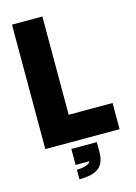

<svg xmlns="http://www.w3.org/2000/svg" viewBox="-146 -856 822 1162"><g transform="rotate(-15 265.0 -275.0)"><path d="M515.1 0H49.8V-779.8H240.2V-164.1H515.1ZM361.8 40V100.1Q361.8 170.4 324 200.2Q286.1 230 202.1 230V169.9Q270.5 169.9 290 140.1H202.1V40Z"/></g></svg>

Font: Cooper Hewitt
Style: Heavy
Weight: 713
Designer: Village Type and Design LLC
Foundry: Cooper Hewitt Smithsonian Design Museum
Version: 1.000